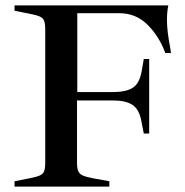

<svg xmlns="http://www.w3.org/2000/svg" viewBox="-20 -693 686 713"><path d="M34 -20 90 -31Q116 -36 128 -41.5Q140 -47 144 -57.5Q148 -68 148 -90V-583Q148 -605 144 -615.5Q140 -626 128 -631.5Q116 -637 90 -642L34 -653V-673H605Q600 -649 600 -618Q600 -578 612 -516L615 -496H594Q571 -558 528 -601Q485 -644 423 -644H267V-351H397Q448 -351 473 -367Q498 -383 506 -428L514 -474H534V-197H514L505 -243Q497 -287 472 -303.5Q447 -320 398 -320H266V-90Q266 -68 270.5 -57.5Q275 -47 287 -41.5Q299 -36 325 -31L386 -20V0H34Z"/></svg>

Font: Ibarra Real Nova SemiBold
Style: Regular
Weight: 600
Designer: Jose Maria Ribagorda & Octavio Pardo
Foundry: Jose Maria Ribagorda
Version: Version 1.014